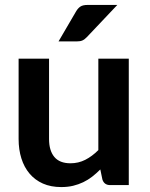

<svg xmlns="http://www.w3.org/2000/svg" viewBox="-20 -751 608 779"><path d="M179 -513V-187Q179 -140 200.5 -114.2Q222 -88.5 266 -88.5Q298 -88.5 325.8 -102.5Q353.5 -116.5 379 -142V-513H502.5V0H427Q403 0 395.5 -22.5L387 -63.5Q371 -47.5 354 -34.2Q337 -21 317.8 -11.8Q298.5 -2.5 276.5 2.8Q254.5 8 228.5 8Q186.5 8 154.2 -6.2Q122 -20.5 100 -46.5Q78 -72.5 66.8 -108.2Q55.5 -144 55.5 -187V-513ZM456 -731 332.5 -600.5Q323 -590.5 314.2 -586.8Q305.5 -583 291.5 -583H217.5L288.5 -704.5Q296 -717.5 306 -724.2Q316 -731 336 -731Z"/></svg>

Font: Lato TR
Style: Bold
Weight: 700
Designer: Lukasz Dziedzic
Foundry: tyPoland Lukasz Dziedzic
Version: Version 1.104 2013